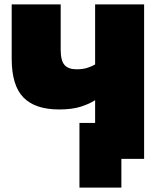

<svg xmlns="http://www.w3.org/2000/svg" viewBox="-20 -720 727 870"><path d="M340 130V-163H411V-266Q385 -249 345.5 -236.5Q306 -224 248 -224Q139 -224 86 -278.5Q33 -333 33 -454V-700H255V-495Q255 -445 272.5 -425.5Q290 -406 327 -406Q355 -406 375.5 -412.5Q396 -419 411 -428V-700H633V0H530V130Z"/></svg>

Font: Golos Text ExtraBold
Style: Regular
Weight: 800
Designer: A.Korolkova, Vitaly Kuzmin
Foundry: ParaType Ltd
Version: Version 2.004